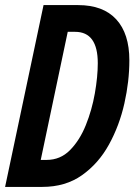

<svg xmlns="http://www.w3.org/2000/svg" viewBox="-22 -734 532 754"><path d="M144 0Q235 0 300 -46Q365 -92 406 -166.5Q447 -241 466.5 -328Q486 -415 486 -497Q486 -602 434.5 -658Q383 -714 285 -714H149L-2 0ZM244 -609H273Q362 -609 362 -486Q362 -433 350.5 -367.5Q339 -302 315 -242.5Q291 -183 253 -144.5Q215 -106 161 -106H138Z"/></svg>

Font: Noto Sans Display Condensed
Style: Bold Italic
Weight: 700
Width: 3
Designer: Monotype Design team
Foundry: Monotype Imaging Inc.
Version: 1.000